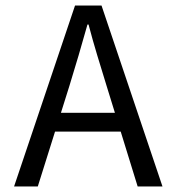

<svg xmlns="http://www.w3.org/2000/svg" viewBox="-20 -676 640 696"><path d="M31 0 252 -656H348L569 0H479L366 -366Q349 -421 332.5 -475.5Q316 -530 301 -587H297Q281 -530 265 -475.5Q249 -421 232 -366L117 0ZM148 -199V-267H449V-199Z"/></svg>

Font: Source Code Variable
Style: Regular
Weight: 400
Monospace: yes
Designer: Paul D. Hunt, Teo Tuominen
Foundry: Adobe Systems Incorporated
Version: Version 1.010;hotconv 1.0.106;makeotfexe 2.5.65593